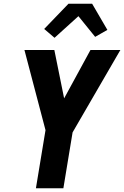

<svg xmlns="http://www.w3.org/2000/svg" viewBox="-20 -1001 660 1021"><path d="M171 0 222 -309 110 -735H269L321 -478L461 -735H620L366 -297L317 0ZM270 -800 215 -847 344 -981H470L551 -842L486 -805L397 -915Z"/></svg>

Font: Iosevka Aile Heavy Oblique
Style: Regular
Weight: 900
Italic angle: -9°
Designer: Belleve Invis
Foundry: Belleve Invis
Version: Version 31.1.0; ttfautohint (v1.8.4)